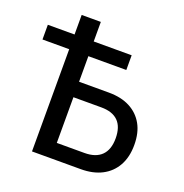

<svg xmlns="http://www.w3.org/2000/svg" viewBox="-128 -818 891 932"><g transform="rotate(20 317.5 -352.5)"><path d="M137 0V-528H-1V-604H137V-705H236V-604H432V-528H236V-396H390Q454 -396 499 -372.5Q544 -349 568.5 -305.5Q593 -262 593 -199Q593 -136 568 -91.5Q543 -47 497.5 -23.5Q452 0 389 0ZM236 -80H379Q437 -80 467 -110Q497 -140 497 -198Q497 -257 467.5 -286.5Q438 -316 380 -316H236Z"/></g></svg>

Font: Nunito Sans 10pt Condensed SemiBold
Style: Regular
Weight: 600
Width: 3
Designer: Vernon Adams
Foundry: Vernon Adams
Version: Version 3.101;gftools[0.9.27]